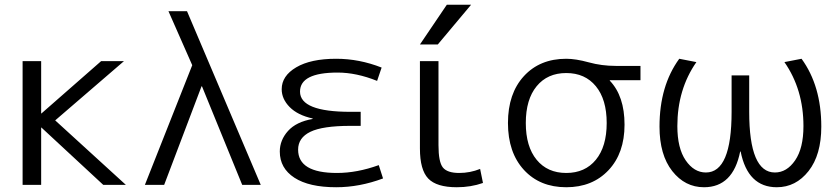

<svg xmlns="http://www.w3.org/2000/svg" viewBox="-20 -777 3527 807"><path d="M154 -300 405 -520H501L212 -271L509 0H414L154 -241H153V0H75V-520H153V-300Z M998 0 829 -414H827L670 0H589L788 -503L688 -730H766L1076 0Z M1294 -277V-279Q1231 -293 1197.5 -327Q1164 -361 1164 -402Q1164 -458 1225 -494Q1286 -530 1393 -530Q1490 -530 1584 -493L1565 -437Q1478 -472 1399 -472Q1241 -472 1241 -392Q1241 -307 1453 -307H1496V-248H1453Q1336 -248 1284.5 -223Q1233 -198 1233 -148Q1233 -50 1396 -50Q1481 -50 1572 -83L1590 -27Q1491 10 1393 10Q1279 10 1217.5 -30Q1156 -70 1156 -140Q1156 -188 1190.5 -226.5Q1225 -265 1294 -277Z M1823 -520V-167Q1823 -96 1841.5 -73Q1860 -50 1910 -50Q1956 -50 1998 -67L2010 -8Q1959 10 1900 10Q1815 10 1780 -26.5Q1745 -63 1745 -153V-520ZM1745 -590 1858 -757H1960L1820 -590Z M2360 -530Q2400 -530 2454.5 -515Q2509 -500 2568 -500H2672V-440H2543V-438Q2605 -373 2605 -253Q2605 -133 2537.5 -61.5Q2470 10 2360 10Q2249 10 2182 -63Q2115 -136 2115 -260Q2115 -384 2182 -457Q2249 -530 2360 -530ZM2235.5 -105.5Q2281 -50 2360 -50Q2439 -50 2484.5 -105.5Q2530 -161 2530 -260Q2530 -359 2484.5 -414.5Q2439 -470 2360 -470Q2281 -470 2235.5 -414.5Q2190 -359 2190 -260Q2190 -161 2235.5 -105.5Z M3432 -245Q3432 -126 3378.5 -58Q3325 10 3245 10Q3123 10 3093 -140H3091Q3061 10 2939 10Q2859 10 2805.5 -58Q2752 -126 2752 -245Q2752 -416 2835 -530L2907 -516Q2827 -401 2827 -247Q2827 -154 2862 -103Q2897 -52 2947 -52Q3055 -52 3055 -307V-460H3129V-307Q3129 -52 3237 -52Q3287 -52 3322 -103Q3357 -154 3357 -247Q3357 -401 3277 -516L3349 -530Q3432 -416 3432 -245Z"/></svg>

Font: M PLUS 1p
Style: Regular
Weight: 400
Version: Version 1.062